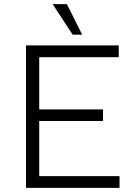

<svg xmlns="http://www.w3.org/2000/svg" viewBox="-20 -910 649 930"><path d="M106 0V-690H555V-633H170V-380H479V-324H170V-57H559V0ZM332 -742 235 -890H304L378 -742Z"/></svg>

Font: Mozilla Text ExtraLight
Style: Regular
Weight: 200
Designer: Studio DRAMA
Foundry: Studio DRAMA
Version: Version 1.000